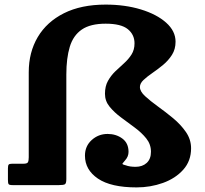

<svg xmlns="http://www.w3.org/2000/svg" viewBox="-20 -805 891 835"><path d="M811 -160Q811 -105 777 -67Q743 -29 688.8 -9.5Q634.5 10 574 10Q462.5 10 406 -28.2Q349.5 -66.5 349.5 -128Q349.5 -169.5 378.8 -196Q408 -222.5 448 -222.5Q485 -222.5 512 -202.5Q539 -182.5 539 -144.5Q539 -124 524 -107.5Q515.5 -98 512.8 -94Q510 -90 525.5 -86.5Q536 -82.5 547 -81Q558 -79.5 569.5 -79.5Q599.5 -79.5 618 -96.5Q636.5 -113.5 636.5 -145Q636.5 -177.5 616.2 -202.8Q596 -228 566.2 -250Q536.5 -272 506.8 -294Q477 -316 456.8 -340.8Q436.5 -365.5 436.5 -397Q436.5 -430 449.5 -453.2Q462.5 -476.5 481.5 -494.8Q500.5 -513 519.8 -530.2Q539 -547.5 552 -568Q565 -588.5 565 -616.5Q565 -654.5 535.8 -678.2Q506.5 -702 439.5 -702Q373 -702 335.8 -676.5Q298.5 -651 283.5 -601.5Q268.5 -552 268.5 -481V-26.5Q268.5 -7 262 -3.5Q255.5 0 236.5 0H34.5Q20.5 0 17.5 -4.2Q14.5 -8.5 14.5 -23V-72.5Q14.5 -85.5 17.8 -89.2Q21 -93 33.5 -93H82Q98 -93 101.5 -99.5Q105 -106 105 -121V-491Q105 -577.5 144.2 -643.8Q183.5 -710 258.2 -747.5Q333 -785 439.5 -785Q523.5 -785 592.5 -764Q661.5 -743 702.5 -706.5Q743.5 -670 743.5 -623.5Q743.5 -591 727.8 -566.2Q712 -541.5 689 -522.5Q666 -503.5 643 -487.8Q620 -472 604.2 -457.2Q588.5 -442.5 588.5 -426.5Q588.5 -407.5 611 -386.8Q633.5 -366 666.5 -342.2Q699.5 -318.5 732.8 -291Q766 -263.5 788.5 -231Q811 -198.5 811 -160Z"/></svg>

Font: Besley* Heavy
Style: Regular
Weight: 800
Designer: Owen Earl
Foundry: indestructible type*
Version: Version 3.000; ttfautohint (v1.8.3)